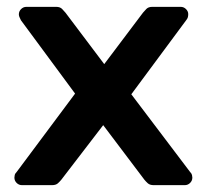

<svg xmlns="http://www.w3.org/2000/svg" viewBox="-20 -540 604 560"><path d="M44 0Q35 0 28.5 -6.5Q22 -13 22 -22Q22 -25 23 -29.5Q24 -34 29 -39L199 -267L41 -481Q35 -492 35 -498Q35 -507 41.5 -513.5Q48 -520 57 -520H144Q155 -520 161 -514Q167 -508 171 -503L284 -353L397 -503Q401 -508 407 -514Q413 -520 424 -520H507Q516 -520 522.5 -513.5Q529 -507 529 -499Q529 -494 528 -490Q527 -486 523 -481L363 -265L534 -39Q539 -34 540 -29.5Q541 -25 541 -22Q541 -13 534.5 -6.5Q528 0 519 0H428Q417 0 411 -5.5Q405 -11 401 -16L281 -175L159 -16Q155 -11 149 -5.5Q143 0 132 0Z"/></svg>

Font: Fz Rubik Med
Style: Regular
Weight: 500
Designer: Hubert and Fischer
Foundry: Hubert and Fischer
Version: Vit hóa bi FontZin.com